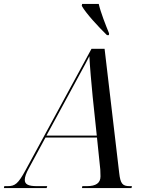

<svg xmlns="http://www.w3.org/2000/svg" viewBox="-80 -964 753 984"><path d="M468 -784H478L479 -793C461 -837 436 -900 426 -944H341L339 -934C361 -895 424 -827 468 -784ZM-60 0H159L162 -10H109C66 -10 47 -19 47 -42C47 -57 54 -77 68 -102L153 -259H417L434 -95C434 -85 435 -71 435 -60C435 -26 412 -10 365 -10H342L340 0H594L596 -10H584C548 -10 537 -23 531 -77L456 -714H389L51 -92C13 -22 -3 -10 -41 -10H-58ZM271 -477C310 -551 356 -631 378 -676C380 -631 389 -527 395 -468L416 -269H158Z"/></svg>

Font: Noto Serif Display SemiCondensed
Style: Italic
Weight: 400
Width: 4
Italic angle: -12°
Designer: Monotype Design Team
Foundry: Monotype Imaging Inc.
Version: Version 2.009